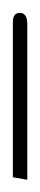

<svg xmlns="http://www.w3.org/2000/svg" viewBox="101 -160 63 306"><g transform="rotate(-90 133.0 -6.5)"><path d="M0 5H248C260 5 266 1 266 -7C266 -15 260 -18 252 -18H4Z"/></g></svg>

Font: Noto Sans Arabic UI Cn Th
Style: Regular
Weight: 100
Width: 3
Designer: Monotype Design Team, Nadine Chahine and Nizar Qandah
Foundry: Monotype Imaging Inc.
Version: Version 2.010